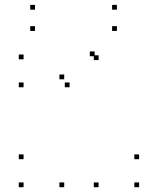

<svg xmlns="http://www.w3.org/2000/svg" viewBox="-20 -772 660 802"><path d="M391.8 -521V-541H371.8V-521ZM375.2 -537.1V-557.1H355.2V-537.1ZM78.5 -524.2V-544.2H58.5V-524.2ZM78.5 -407.5V-427.5H58.5V-407.5ZM270.7 -407.5V-427.5H250.7V-407.5ZM248.2 -440.8V-460.8H228.2V-440.8ZM248.2 10V-10H228.2V10ZM391.8 10V-10H371.8V10ZM561.1 10V-10H541.1V10ZM561.1 -107V-127H541.1V-107ZM78.5 -107V-127H58.5V-107ZM78.5 10V-10H58.5V10ZM126.3 -731.6V-751.6H106.3V-731.6ZM126.3 -642.8V-662.8H106.3V-642.8ZM468.3 -642.8V-662.8H448.3V-642.8ZM468.3 -731.6V-751.6H448.3V-731.6Z"/></svg>

Font: Monaspace Neon Dots Var
Style: Regular
Weight: 400
Designer: Riley Cran and the Lettermatic Team
Version: Version 1.100 (Monaspace Neon Dots)